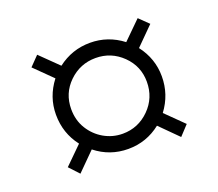

<svg xmlns="http://www.w3.org/2000/svg" viewBox="-84 -651 767 675"><g transform="rotate(-20 300.0 -313.5)"><path d="M488.5 -91.5 422 -158Q368.5 -115.5 300 -115.5Q231.5 -115.5 178 -158L111.5 -91.5L77.5 -128L143 -192.5Q101.5 -246 101.5 -315.5Q101.5 -382 143.5 -436.5L77.5 -501.5L111.5 -536.5L178.5 -471Q232.5 -512.5 300 -512.5Q367 -512.5 421 -471L487.5 -536.5L522.5 -502.5L456 -436Q497.5 -382 497.5 -315.5Q497.5 -247.5 456.5 -193L522.5 -128ZM300 -172.5Q358 -172.5 399.8 -214Q441.5 -255.5 441.5 -315.5Q441.5 -374 399.8 -414.8Q358 -455.5 300 -455.5Q242 -455.5 200.2 -415Q158.5 -374.5 158.5 -315.5Q158.5 -274 178.2 -241.8Q198 -209.5 230.2 -191Q262.5 -172.5 300 -172.5Z"/></g></svg>

Font: Betina Sans Light
Style: Regular
Weight: 300
Designer: Jonathan Pinhorn (font) & Cristiano Sobral (main changes)
Version: Version 2.001;October 6, 2020;FontCreator 13.0.0.2681 64-bit